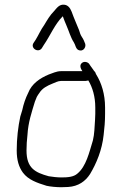

<svg xmlns="http://www.w3.org/2000/svg" viewBox="-20 -742 510 804"><path d="M155 -540 163 -553C191.3 -593.9 208.5 -639.5 243 -674C248.3 -659.5 252.4 -648.6 258 -636C268.4 -612.6 275.7 -585 289 -565C296.2 -554.2 296.6 -538.1 308.5 -532.5C326.5 -524.1 341 -542.1 337 -558C333 -568.7 329.4 -577.8 323 -587C316.9 -596.2 314.6 -604 311 -616C300.4 -642.6 290 -664.9 280 -693C273.3 -710.3 263.7 -720 251 -722C228.6 -725.5 218.3 -708.8 206 -695C189.1 -678.1 177.6 -657.9 165 -637C150.1 -616.6 142.5 -596.9 129 -575L121 -563C105.3 -541.1 139.7 -518.6 155 -540ZM350 -405C367.3 -376.2 379 -337.7 379 -292V-265C379 -256.3 378.7 -248 378 -240C376 -212 375.5 -179.9 369 -154C353.4 -103.3 340.8 -45.1 304 -15C288.5 -1.2 265 1 237 1C221 1 198.5 -1.4 184 -4C126.2 -19.8 91 -38.4 91 -112C91 -137.1 92.5 -152.4 95 -177C98 -230.3 113.1 -272.9 126 -316L134 -336C137.3 -342 141 -347.7 145 -353C157.1 -372.4 177.4 -382.9 200 -392C209.2 -395.7 223.3 -403 235 -403H338C341.3 -403.7 345.3 -404.3 350 -405ZM383 -430C383 -430.7 382.3 -431.7 381 -433V-435C379.7 -439 377 -442.7 373 -446C372.3 -446.7 372 -447.3 372 -448C367.3 -454 363 -460 359 -466L353 -475C347.1 -482.1 333.9 -486 324.5 -479.5C310.8 -470 317.7 -454.2 325 -444H235C216.5 -444 199.1 -435 184 -430C147 -414.6 112.7 -391.1 98 -353C86.8 -330.6 78.9 -307.4 73 -280L65 -254C55.9 -211.5 50 -161.9 50 -112C50 -71.4 59 -42.3 76 -19C98.4 10.9 134.6 23.6 175 36C190.6 39.6 217.5 42 236 42C245.3 42 255 41.7 265 41C308.5 38.4 337.8 16.7 357 -13C384 -58 407.4 -114.1 414 -177C417.5 -206.5 420 -233.7 420 -265V-292C420 -347.8 404.8 -395.1 383 -430Z"/></svg>

Font: HoneyBee
Style: SeLit
Weight: 300
Foundry: Cannot Into Space Fonts
Version: Version 0.89